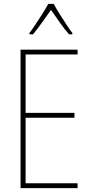

<svg xmlns="http://www.w3.org/2000/svg" viewBox="-20 -970 472 990"><path d="M380 0H86V-714H380V-689H112V-388H364V-363H112V-25H380ZM257 -950Q269 -927 288 -897Q307 -867 325 -839.5Q343 -812 353 -800V-793H336Q313 -819 288 -854.5Q263 -890 243 -919Q223 -891 197.5 -855Q172 -819 150 -793H132V-800Q145 -817 163 -844Q181 -871 199 -899.5Q217 -928 229 -950Z"/></svg>

Font: Noto Sans Lao Looped Condensed Thin
Style: Regular
Weight: 100
Width: 3
Designer: Mark Frömberg, Ben Mitchell
Foundry: The Fontpad Ltd
Version: Version 1.002; ttfautohint (v1.8.4.7-5d5b)